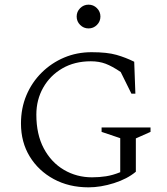

<svg xmlns="http://www.w3.org/2000/svg" viewBox="-20 -794 716 824"><path d="M360 10Q276 10 210.5 -25.5Q145 -61 107.5 -122.5Q70 -184 70 -264Q70 -330 93.5 -385.5Q117 -441 159 -482.5Q201 -524 255.5 -547Q310 -570 373 -570Q440 -570 480 -558.5Q520 -547 556 -529L561 -392H544L498 -485Q461 -510 433 -520.5Q405 -531 370 -531Q300 -531 247.5 -500.5Q195 -470 165.5 -418Q136 -366 136 -302Q136 -217 168 -157Q200 -97 254.5 -65Q309 -33 375 -33Q406 -33 435 -37.5Q464 -42 496 -55V-201L416 -228V-247H626V-228L563 -200V-57Q526 -26 469 -8Q412 10 360 10ZM360 -672Q339 -672 324 -687Q309 -702 309 -723Q309 -744 324 -759Q339 -774 360 -774Q381 -774 396 -759Q411 -744 411 -723Q411 -702 396 -687Q381 -672 360 -672Z"/></svg>

Font: Spectral SC Light
Style: Regular
Weight: 300
Designer: Jean-Baptiste Levee
Foundry: Production Type
Version: Version 2.001